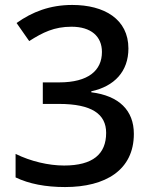

<svg xmlns="http://www.w3.org/2000/svg" viewBox="-20 -796 612 776"><path d="M243 -40C407 -40 521 -109 521 -255C521 -350 461 -409 349 -423V-427C442 -447 499 -507 499 -600C499 -719 401 -776 272 -776C182 -776 110 -748 47 -703L98 -630C153 -665 199 -688 269 -688C348 -688 392 -649 392 -586C392 -511 337 -463 219 -463H153V-376H218C351 -376 409 -335 409 -259C409 -173 355 -127 239 -127C176 -127 104 -144 43 -174V-79C97 -53 164 -40 243 -40Z"/></svg>

Font: Noto Sans Tamil UI Medium
Style: Regular
Weight: 500
Designer: Jelle Bosma - Monotype Design Team
Foundry: Monotype Imaging Inc.
Version: Version 2.004